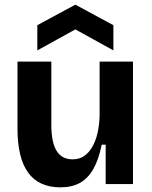

<svg xmlns="http://www.w3.org/2000/svg" viewBox="-20 -789 653 823"><path d="M239 14Q147 14 101 -48.5Q55 -111 55 -238V-525H200V-254Q200 -179 222.5 -142.5Q245 -106 291 -106Q319 -106 339.5 -119.5Q360 -133 375 -158.5Q390 -184 398 -218.5Q406 -253 407 -295V-525H550V-218V0H433V-169H416Q403 -105 380 -64.5Q357 -24 322.5 -5Q288 14 239 14ZM140 -573V-681L303 -769L466 -681V-573L303 -663Z"/></svg>

Font: Bricolage Grotesque 24pt
Style: Bold
Weight: 700
Designer: Mathieu Triay
Foundry: Atelier Triay
Version: Version 1.001;gftools[0.9.33.dev8+g029e19f]